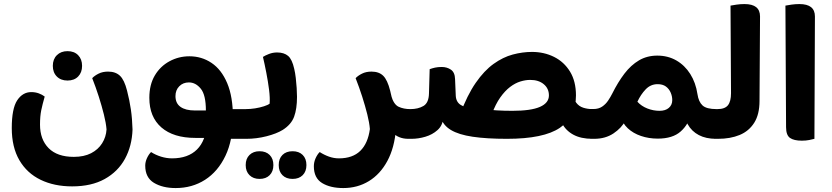

<svg xmlns="http://www.w3.org/2000/svg" viewBox="-20 -697 4176 964"><path d="M514.9 -47.2Q512.2 -79.9 501.6 -122.2Q491.1 -164.4 476.1 -211.6Q461 -258.8 443 -304.6Q454.8 -317.2 475.1 -327.3Q495.3 -337.5 522.7 -337.5Q560.2 -337.5 582.3 -316.6Q604.3 -295.8 617.8 -242.2Q630.3 -194.1 637.1 -147.5Q643.9 -100.9 645.4 -46.9Q642.7 35.8 607.4 100.4Q572.1 164.9 505.6 201.8Q439.1 238.8 342.1 238.8Q252.3 238.8 183.9 205.7Q115.5 172.7 77.3 107.4Q39.1 42 39.1 -53.9Q39.1 -152.2 66.4 -193.4Q93.8 -234.6 137 -234.6Q157.4 -234.6 174.8 -228.2Q192.1 -221.8 204.4 -212.2Q193.2 -172.8 187 -143Q180.9 -113.2 180.9 -71.4Q180.9 3.3 224.2 46.9Q267.6 90.6 350.7 90.6Q401.6 90.6 437.3 72.3Q473 53.9 492.8 22.3Q512.6 -9.2 514.9 -47.2ZM319 -292.6Q285.4 -292.6 265.3 -312.9Q245.2 -333.1 245.2 -366.4Q245.2 -399.7 265.5 -419.9Q285.8 -440.2 319 -440.2Q352.7 -440.2 372.4 -419.9Q392.1 -399.7 392.1 -366.4Q392.1 -333.1 372.4 -312.9Q352.7 -292.6 319 -292.6Z M1088.2 0 1088.5 -149.2H1207.6V0ZM931 -414.4Q992.5 -414.4 1042 -381.2Q1091.6 -348.1 1120.6 -279.8Q1149.6 -211.4 1149.6 -106.6L1032.7 -4.6Q1020.6 -4.6 999.9 -4.6Q979.3 -4.6 960.9 -4.6Q850.9 -4.6 790.3 -57.2Q729.8 -109.8 729.8 -205.8Q729.8 -271.7 757.2 -318Q784.7 -364.3 830.9 -389.3Q877.1 -414.4 931 -414.4ZM928.4 -283.2Q899.1 -283.2 880.1 -263.9Q861 -244.7 861 -214.6Q861 -178.2 886.5 -160.3Q911.9 -142.3 958.3 -142.3Q972.4 -142.3 986.8 -142.3Q1001.2 -142.3 1013.7 -142.3Q1013.7 -220.5 988 -251.8Q962.3 -283.2 928.4 -283.2ZM862 247.2Q796.4 247.2 752.8 220.9Q709.2 194.5 709.2 134.7Q709.2 116.1 717.9 97Q726.7 77.9 738.5 66.4Q760.6 80.8 788.5 89.5Q816.3 98.1 843.6 98.1Q924.3 98.1 969.1 53.5Q1013.9 9 1018.5 -76.2L1149.6 -106.6Q1149.6 6.3 1111.9 85.3Q1074.2 164.3 1009.4 205.8Q944.7 247.2 862 247.2ZM1207.6 0V-149.2Q1216.2 -135.6 1220.7 -117.2Q1225.2 -98.8 1225.2 -75Q1225.2 -51.1 1220.6 -31.8Q1215.9 -12.6 1207.6 0Z M1192 0V-149.2H1214.1Q1236.7 -149.2 1261 -153Q1285.3 -156.9 1305.3 -163.4Q1325.4 -169.8 1333.8 -176.6Q1336.1 -205.1 1330.9 -246.7Q1325.6 -288.2 1317 -332.5Q1308.4 -376.8 1300.2 -411.3Q1311.2 -418.6 1330.6 -426.1Q1349.9 -433.6 1371.3 -433.6Q1406 -433.6 1426.4 -416.4Q1446.7 -399.2 1457.3 -351.2Q1462 -331.7 1465 -306Q1468 -280.4 1469.6 -255.2Q1471.2 -230.1 1471.2 -210.8Q1471.2 -150.3 1456.7 -111.1Q1442.3 -71.9 1399.6 -44.8Q1368.8 -25.8 1318.3 -12.9Q1267.8 0 1217.1 0ZM1283.1 201.3Q1251.8 201.3 1232.7 182.5Q1213.6 163.7 1213.6 131.8Q1213.6 99.7 1232.7 81Q1251.8 62.3 1283.1 62.3Q1315.2 62.3 1333.9 81Q1352.6 99.7 1352.6 131.8Q1352.6 163.7 1333.9 182.5Q1315.2 201.3 1283.1 201.3ZM1449 201.3Q1416.8 201.3 1398.1 182.5Q1379.4 163.7 1379.4 131.8Q1379.4 99.7 1398.1 81Q1416.8 62.3 1449 62.3Q1481.1 62.3 1499.8 81Q1518.5 99.7 1518.5 131.8Q1518.5 163.7 1499.8 182.5Q1481.1 201.3 1449 201.3Z M1837.1 -49.1Q1834.6 -80.8 1824.1 -122.8Q1813.6 -164.7 1798.6 -211.7Q1783.5 -258.8 1765.5 -304.6Q1777.3 -317.2 1797.6 -327.3Q1817.8 -337.5 1845.2 -337.5Q1882.7 -337.5 1904 -316.6Q1925.2 -295.8 1938.8 -242.2Q1950.5 -196.7 1958.2 -150.7Q1966 -104.6 1968.2 -49.9Q1960.7 44.7 1925 111Q1889.3 177.4 1832.2 212.3Q1775.1 247.2 1703.7 247.2Q1638.5 247.2 1597.2 222Q1555.8 196.8 1555.8 137.7Q1555.8 116.9 1564.6 97.4Q1573.4 77.9 1585.2 66.4Q1607.5 80.8 1632.1 89.5Q1656.7 98.1 1681.5 98.1Q1750.2 98.1 1788.8 60.6Q1827.4 23 1837.1 -49.1ZM2030.2 0Q1979.4 0 1948.4 -33.9Q1917.5 -67.8 1888.4 -147.1L1943.9 -217.6Q1956.4 -172.5 1981.7 -160.8Q2007 -149.2 2040 -149.2H2046.2V0ZM2046.2 0V-149.2Q2054.8 -135.6 2059.3 -117.2Q2063.8 -98.8 2063.8 -75Q2063.8 -51.1 2059.2 -31.8Q2054.5 -12.6 2046.2 0Z M2954.4 0Q2896.7 0 2858.4 -20.9Q2820.1 -41.8 2801.5 -78.8Q2782.8 -115.8 2782 -163.7L2859.2 -234.8Q2859.2 -200 2873 -181.5Q2886.8 -163 2908.7 -156.1Q2930.6 -149.2 2954.6 -149.2H2959.8V0ZM2959.8 0V-149.2Q2968.4 -135.6 2972.9 -117.2Q2977.4 -98.8 2977.4 -75Q2977.4 -51.1 2972.8 -31.8Q2968.2 -12.6 2959.8 0ZM2030 0V-149.2H2040.3Q2079.2 -149.2 2106 -164.9Q2132.8 -180.7 2133.8 -227.7L2137.3 -349.7Q2149.6 -354.2 2164.2 -357.5Q2178.8 -360.7 2198.1 -360.7Q2224 -360.7 2243.9 -347.3Q2263.8 -333.8 2264.8 -299.8L2268.3 -216.5Q2270.1 -190.2 2258.9 -170.6Q2247.6 -151 2230.8 -135.3Q2213.9 -119.6 2196.9 -102.9L2205.7 -103.7Q2201.9 -66.3 2176.5 -43.7Q2151.1 -21 2115.8 -10.5Q2080.5 0 2046.3 0ZM2552.5 -140.6Q2646 -140.6 2691 -160.4Q2736 -180.2 2736 -217.9Q2736 -252.7 2710.2 -274.2Q2684.3 -295.8 2642 -295.8Q2618.8 -295.8 2592.8 -287.9Q2566.9 -280 2541.1 -260.5Q2515.3 -240.9 2491.8 -207.8Q2468.3 -174.8 2449.4 -123.6L2290 -123Q2325.8 -219.4 2368.4 -280.9Q2411 -342.4 2458.2 -376.2Q2505.4 -410.1 2554.5 -423.2Q2603.6 -436.3 2651.1 -436.3Q2711.6 -436.3 2761.9 -411.3Q2812.2 -386.2 2842 -337.5Q2871.8 -288.8 2871.8 -217.9Q2871.8 -110.2 2790.8 -55.1Q2709.7 0 2525.1 0Q2423.6 0 2353.3 -10.4Q2283 -20.8 2243.7 -44.5Q2204.3 -68.2 2193 -107.7L2268.3 -216.5Q2269.8 -185.1 2293.1 -170.2Q2316.3 -155.2 2367.6 -148.8Q2375.2 -147.8 2386.6 -148.9Q2398.1 -150 2405.9 -149Q2440.2 -145 2475.3 -142.8Q2510.4 -140.6 2552.5 -140.6Z M2944 0V-149.6H2959.1Q2985.6 -149.6 3003.4 -161.8Q3021.2 -173.9 3033.3 -192Q3045.4 -210.1 3053.9 -227Q3082.4 -284.2 3115.1 -327.2Q3147.9 -370.2 3188.4 -394Q3228.8 -417.8 3280.2 -417.8Q3333.4 -417.8 3375.8 -393.5Q3418.1 -369.2 3445.7 -325.5Q3473.3 -281.8 3481.8 -224.5Q3487.5 -185.7 3507.5 -167.4Q3527.5 -149.2 3577.6 -149.2H3580.9V0H3575.1Q3524.4 0 3488.7 -18.8Q3453 -37.5 3433 -72.8Q3413 -108.2 3407.5 -157.4L3448.4 -125Q3438.2 -73.3 3397.9 -37.2Q3357.6 -1 3282.4 -1Q3237.4 -1 3198.1 -14.4Q3158.8 -27.8 3131.9 -53Q3105 -78.3 3095.6 -113.9L3120.7 -92Q3100.8 -54.3 3060.1 -27.1Q3019.4 0 2963.4 0ZM3291.4 -140.6Q3321.1 -140.6 3338.2 -155.4Q3355.3 -170.2 3355.3 -194.3Q3355.3 -213.9 3347.2 -232.5Q3339.1 -251.1 3323.2 -262.8Q3307.3 -274.4 3281.7 -274.4Q3246.8 -274.4 3221.9 -248.5Q3197 -222.5 3180.3 -186.2Q3200.3 -164.1 3230.3 -152.3Q3260.4 -140.6 3291.4 -140.6ZM3580.9 0V-149.2Q3589.4 -135.6 3594 -117.2Q3598.5 -98.8 3598.5 -75Q3598.5 -51.1 3593.8 -31.8Q3589.2 -12.6 3580.9 0Z M3565 0V-149.2H3581.9Q3619.6 -149.2 3635 -168.7Q3650.3 -188.3 3650.3 -228.9L3647.8 -668.8Q3658.1 -670.8 3677.6 -673.7Q3697.1 -676.6 3718.2 -676.6Q3796 -676.6 3796 -614.4L3793.4 -190.1Q3793.4 -122.7 3766.8 -80.6Q3740.1 -38.4 3693.4 -19.2Q3646.8 0 3585.2 0Z M4005.7 9.3Q3966.2 9.3 3946.5 -4.5Q3926.7 -18.4 3926.7 -58.4L3923.5 -668.8Q3933.8 -670.8 3953.3 -673.7Q3972.8 -676.6 3993.9 -676.6Q4071.6 -676.6 4071.6 -614.4L4069.1 0Q4059.6 2.8 4043.1 6Q4026.6 9.3 4005.7 9.3Z"/></svg>

Font: Baloo Bhaijaan 2
Style: Regular
Weight: 400
Designer: Sanskriti Dholi, Noopur Datye and Ek Type
Foundry: Ek Type
Version: Version 1.701